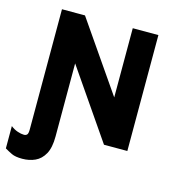

<svg xmlns="http://www.w3.org/2000/svg" viewBox="-147 -763 960 1056"><g transform="rotate(15 332.5 -234.5)"><path d="M51 61Q62 61 68.5 54.5Q75 48 75 24V-660H206L478 -266V-660H624V0H491L222 -391V25Q222 89 202 125Q182 161 149 176Q116 191 76 191Q37 191 16 181Q-5 171 -25 159V32Q-6 47 14.5 54Q35 61 51 61Z"/></g></svg>

Font: Lil Grotesk Black
Style: Regular
Weight: 900
Designer: Bastien Sozeau
Foundry: NBR — Bastien Sozeau
Version: Version 3.003; ttfautohint (v1.8.4.7-5d5b);gftools[0.9.33]